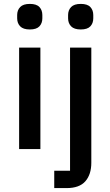

<svg xmlns="http://www.w3.org/2000/svg" viewBox="-20 -764 566 984"><path d="M133 -613Q99 -613 83.5 -629Q68 -645 68 -670V-687Q68 -712 83.5 -728Q99 -744 133 -744Q167 -744 182 -728Q197 -712 197 -687V-670Q197 -645 182 -629Q167 -613 133 -613ZM78 -520H187V0H78ZM339 -520H448V70Q448 130 417.5 165Q387 200 321 200H258V111H339ZM394 -613Q360 -613 344.5 -629Q329 -645 329 -670V-687Q329 -712 344.5 -728Q360 -744 394 -744Q428 -744 443 -728Q458 -712 458 -687V-670Q458 -645 443 -629Q428 -613 394 -613Z"/></svg>

Font: IBM Plex Sans Devanagari Medium
Style: Regular
Weight: 500
Designer: Mike Abbink, Paul van der Laan, Pieter van Rosmalen, Erin McLaughlin
Foundry: Bold Monday
Version: Version 1.1